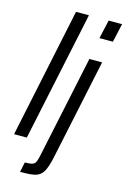

<svg xmlns="http://www.w3.org/2000/svg" viewBox="-138 -806 701 1063"><g transform="rotate(15 212.0 -275.0)"><path d="M4 0 160 -743H234L77 0ZM323 -636 347 -743H424L400 -636ZM90 193 102 136Q130 136 144 131.5Q158 127 163.5 115Q169 103 174 81L299 -510H372L253 53Q245 93 236.5 118.5Q228 144 217 159Q206 174 189.5 181.5Q173 189 149 191Q125 193 90 193Z"/></g></svg>

Font: Saira Condensed
Style: Italic
Weight: 400
Width: 3
Italic angle: -12°
Designer: Hector Gatti with collaboration of the Omnibus-Type team
Foundry: Omnibus-Type
Version: Version 1.100